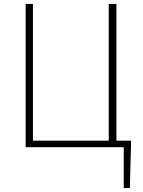

<svg xmlns="http://www.w3.org/2000/svg" viewBox="-20 -746 724 973"><path d="M607 207V0H110V-726H147V-33H531V-726H570V-33H644V-13L638 207Z"/></svg>

Font: Source Han Sans SC ExtraLight
Style: Regular
Weight: 250
Designer: Ryoko NISHIZUKA 西塚涼子 (kana, bopomofo & ideographs); Paul D. Hunt (Latin, Greek & Cyrillic); Sandoll Communications 산돌커뮤니
Foundry: Adobe
Version: Version 2.004;hotconv 1.0.118;makeotfexe 2.5.65603